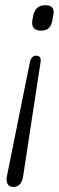

<svg xmlns="http://www.w3.org/2000/svg" viewBox="-20 -531 227 740"><path d="M120.1 -316.4Q138.7 -316.4 136.7 -293.9L69.3 147.5Q67.4 165 58.1 177.2Q48.8 189.5 31.2 189.5Q14.6 189.5 8.8 177.2Q2.9 165 6.8 147.5L95.7 -293.9Q101.6 -316.4 120.1 -316.4ZM157.2 -510.7Q174.8 -510.7 182.1 -501Q189.5 -491.2 185.5 -472.7L181.6 -451.2Q178.7 -434.6 168.9 -423.8Q159.2 -413.1 140.6 -413.1H134.8Q118.2 -413.1 109.9 -423.3Q101.6 -433.6 104.5 -451.2L108.4 -472.7Q112.3 -490.2 123.5 -500.5Q134.8 -510.7 151.4 -510.7Z"/></svg>

Font: Quicksand
Style: Italic
Weight: 400
Designer: Andrew Paglinawan
Foundry: Andrew Paglinawan
Version: Version 3.006